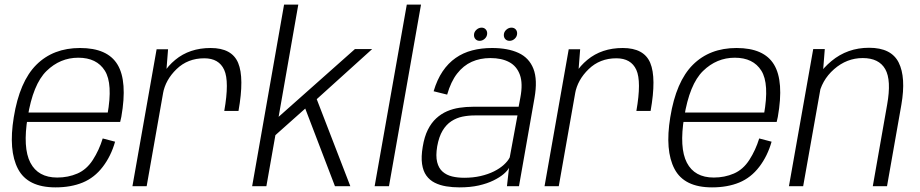

<svg xmlns="http://www.w3.org/2000/svg" viewBox="-20 -805 3976 830"><path d="M220 5 227.5 -37.5Q144.5 -37.5 111.2 -101.8Q78 -166 99.5 -298Q122.5 -441 181.2 -498.2Q240 -555.5 318.5 -555.5Q398 -555.5 433.2 -499.5Q468.5 -443.5 444.5 -310L451.5 -318.5H94.5L87.5 -278H499.5Q502.5 -288.5 504.5 -300Q531.5 -453.5 488.2 -525.5Q445 -597.5 326 -597.5Q210 -597.5 137.2 -525Q64.5 -452.5 39.5 -298Q16 -154.5 57.8 -74.8Q99.5 5 220 5ZM227.5 -37.5 220 5Q287 5 337.8 -16Q388.5 -37 424.2 -83.8Q460 -130.5 477.5 -192.5L424 -206.5Q408.5 -156 381.5 -114Q354.5 -72 314.5 -54.8Q274.5 -37.5 227.5 -37.5Z M949.5 -325.5H1011Q1036.5 -468.5 1009.5 -533Q982.5 -597.5 890.5 -597.5Q799.5 -597.5 737.5 -546.2Q675.5 -495 663 -423L684.5 -400.5Q695 -459.5 743.2 -506.2Q791.5 -553 863 -553Q926.5 -553 949.2 -503Q972 -453 949.5 -325.5ZM552.5 0H614L697 -470.5L706.5 -592H657Z M1070 0H1131.5L1175.5 -249L1164 -215L1310 -345H1296L1428 0H1494.5L1347 -382L1340 -368L1589 -593H1514.5L1162.5 -280.5L1180 -274.5L1269.5 -785H1208Z M1599.5 0H1661.5L1800 -785H1738.5Z M1966.5 5Q2013 5 2049.5 -3.2Q2086 -11.5 2113 -24.8Q2140 -38 2157 -52.5Q2174 -67 2180.5 -79.5L2171.5 0H2223.5L2290.5 -381Q2304.5 -460 2286 -507.5Q2267.5 -555 2221.5 -576.2Q2175.5 -597.5 2107 -597.5Q2061 -597.5 2021.5 -587.2Q1982 -577 1949.8 -554.5Q1917.5 -532 1893.5 -496.5Q1869.5 -461 1854.5 -410.5L1913 -396Q1929 -452 1956 -486.8Q1983 -521.5 2019.2 -537.8Q2055.5 -554 2100 -554Q2148.5 -554 2181.2 -536.5Q2214 -519 2227.5 -481.5Q2241 -444 2229.5 -383.5L2222 -343.5H2024.5Q1995 -343.5 1966.5 -339.2Q1938 -335 1912.5 -324Q1887 -313 1865.8 -293.5Q1844.5 -274 1829.5 -244Q1814.5 -214 1807.5 -171Q1800 -127 1804.5 -96.2Q1809 -65.5 1823.2 -45.8Q1837.5 -26 1859.5 -15Q1881.5 -4 1908.8 0.5Q1936 5 1966.5 5ZM1986.5 -36.5Q1958.5 -36.5 1934.5 -42.2Q1910.5 -48 1893.5 -62.8Q1876.5 -77.5 1869.8 -104.2Q1863 -131 1870 -172.5Q1877.5 -214 1893.2 -240.2Q1909 -266.5 1931.2 -281Q1953.5 -295.5 1979.2 -300.8Q2005 -306 2032 -306H2217L2183.5 -124.5Q2175.5 -108.5 2158.2 -92.8Q2141 -77 2115.5 -64.2Q2090 -51.5 2057.5 -44Q2025 -36.5 1986.5 -36.5ZM2053.5 -628.5Q2066 -628.5 2076 -638Q2086 -647.5 2086 -661Q2086 -671.5 2079.2 -678.5Q2072.5 -685.5 2062 -685.5Q2049.5 -685.5 2039.2 -676Q2029 -666.5 2029 -653.5Q2029 -642.5 2035.8 -635.5Q2042.5 -628.5 2053.5 -628.5ZM2183 -628.5Q2195.5 -628.5 2205.5 -638Q2215.5 -647.5 2215.5 -661Q2215.5 -671.5 2208.8 -678.5Q2202 -685.5 2191 -685.5Q2178.5 -685.5 2168.2 -676Q2158 -666.5 2158 -653.5Q2158 -642.5 2164.8 -635.5Q2171.5 -628.5 2183 -628.5Z M2731 -325.5H2792.5Q2818 -468.5 2791 -533Q2764 -597.5 2672 -597.5Q2581 -597.5 2519 -546.2Q2457 -495 2444.5 -423L2466 -400.5Q2476.5 -459.5 2524.8 -506.2Q2573 -553 2644.5 -553Q2708 -553 2730.8 -503Q2753.5 -453 2731 -325.5ZM2334 0H2395.5L2478.5 -470.5L2488 -592H2438.5Z M3058 5 3065.5 -37.5Q2982.5 -37.5 2949.2 -101.8Q2916 -166 2937.5 -298Q2960.5 -441 3019.2 -498.2Q3078 -555.5 3156.5 -555.5Q3236 -555.5 3271.2 -499.5Q3306.5 -443.5 3282.5 -310L3289.5 -318.5H2932.5L2925.5 -278H3337.5Q3340.5 -288.5 3342.5 -300Q3369.5 -453.5 3326.2 -525.5Q3283 -597.5 3164 -597.5Q3048 -597.5 2975.2 -525Q2902.5 -452.5 2877.5 -298Q2854 -154.5 2895.8 -74.8Q2937.5 5 3058 5ZM3065.5 -37.5 3058 5Q3125 5 3175.8 -16Q3226.5 -37 3262.2 -83.8Q3298 -130.5 3315.5 -192.5L3262 -206.5Q3246.5 -156 3219.5 -114Q3192.5 -72 3152.5 -54.8Q3112.5 -37.5 3065.5 -37.5Z M3390.5 0H3452L3536 -473L3545.5 -593H3495.5ZM3753 0H3814.5L3876.5 -352Q3897 -470.5 3865 -534.5Q3833 -598.5 3737 -598.5Q3643.5 -598.5 3574.2 -541Q3505 -483.5 3492.5 -414L3518 -386Q3530.5 -457.5 3585.5 -505.8Q3640.5 -554 3709.5 -554Q3779.5 -554 3806.8 -506.2Q3834 -458.5 3815 -352.5Z"/></svg>

Font: Anybody UltraCondensed Thin Light
Style: Italic
Weight: 300
Italic angle: -10°
Version: Version 1.111